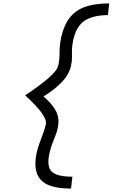

<svg xmlns="http://www.w3.org/2000/svg" viewBox="-20 -965 663 1130"><path d="M398 145Q317 145 266.5 124.5Q216 104 198 57Q180 10 196 -67Q202 -94 213 -123.5Q224 -153 234.5 -182Q245 -211 250 -235Q255 -259 225.5 -300.5Q196 -342 128 -404Q217 -463 267.5 -507.5Q318 -552 323 -581Q331 -614 330.5 -654Q330 -694 340 -745Q357 -820 392.5 -863.5Q428 -907 485 -926Q542 -945 623 -945L615 -876Q530 -876 479.5 -844Q429 -812 411 -729Q404 -697 403.5 -673Q403 -649 403.5 -627Q404 -605 398 -579Q387 -528 346.5 -484.5Q306 -441 236 -397Q286 -355 309 -312Q332 -269 320 -213Q316 -191 307 -169Q298 -147 288 -120.5Q278 -94 270 -58Q259 -6 270.5 23Q282 52 316 63.5Q350 75 406 75Z"/></svg>

Font: Victor Mono
Style: Italic
Weight: 400
Italic angle: -12°
Monospace: yes
Designer: Rune Bjørnerås
Version: Version 1.561;gftools[0.9.30]